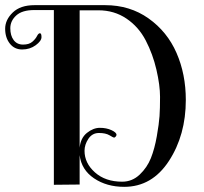

<svg xmlns="http://www.w3.org/2000/svg" viewBox="-47 -716 792 745"><path d="M262 0 162 1V-677H86Q39 -677 16 -656Q-7 -635 -7 -606.5Q-7 -578 6 -560.5Q19 -543 42.5 -543Q66 -543 78.5 -554Q91 -565 96.5 -576Q102 -587 108 -587Q114 -587 114 -572Q114 -557 91.5 -540.5Q69 -524 39 -524Q9 -524 -9 -547Q-27 -570 -27 -604.5Q-27 -639 2.5 -667.5Q32 -696 87 -696H361Q457 -696 529.5 -644.5Q602 -593 638 -510.5Q674 -428 674 -328Q674 -192 608.5 -91.5Q543 9 435 9Q367 9 318 -24Q269 -57 262 -114ZM335 -676H262V-143Q266 -181 290.5 -200.5Q315 -220 340.5 -220Q366 -220 385.5 -211Q405 -202 405 -193Q405 -189 401.5 -185.5Q398 -182 395.5 -182Q393 -182 378 -191Q363 -200 337 -200Q311 -200 296 -177.5Q281 -155 281 -131Q281 -83 321.5 -47Q362 -11 427 -11Q466 -11 495 -38.5Q524 -66 538.5 -102.5Q553 -139 561.5 -187.5Q570 -236 572 -265.5Q574 -295 574 -340Q574 -385 560 -445.5Q546 -506 518.5 -559Q491 -612 443.5 -644Q396 -676 335 -676Z"/></svg>

Font: Spirax
Style: Regular
Weight: 400
Designer: Brenda Gallo (gbrenda1987@gmail.com)
Foundry: Brenda Gallo
Version: Version 1.002